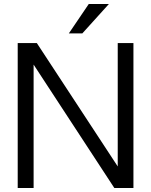

<svg xmlns="http://www.w3.org/2000/svg" viewBox="-20 -934 751 954"><path d="M548 0H643V-720H565V-107L163 -720H68V0H147V-613ZM322 -768H389L521 -914H421Z"/></svg>

Font: Aspekta 350
Style: Regular
Weight: 350
Designer: Ivo Dolenc
Version: Version 2.000